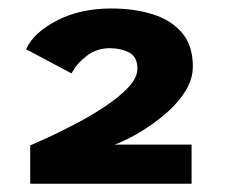

<svg xmlns="http://www.w3.org/2000/svg" viewBox="-20 -724 565 464"><path d="M53 -280V-372.5Q65 -377.5 94.5 -391Q124 -404.5 161 -423.8Q198 -443 232.5 -465.8Q267 -488.5 289.5 -512.2Q312 -536 312 -558Q312 -587 292 -597.2Q272 -607.5 245.5 -607.5Q213 -607.5 188.5 -588.2Q164 -569 153 -546.5L43 -605Q61 -645 117.2 -674.2Q173.5 -703.5 249 -703.5Q303.5 -703.5 348.2 -689.8Q393 -676 419.5 -645.2Q446 -614.5 446 -563.5Q446 -533.5 429.5 -506.2Q413 -479 387.8 -456Q362.5 -433 335.5 -415.5Q308.5 -398 287 -387.5Q265.5 -377 256.5 -374.5H443V-280Z"/></svg>

Font: Trispace SemiExpanded
Style: Bold
Weight: 700
Width: 6
Designer: Tyler Finck
Foundry: Etcetera Type Company
Version: Version 1.210; ttfautohint (v1.8.3)